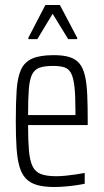

<svg xmlns="http://www.w3.org/2000/svg" viewBox="-20 -738 413 766"><path d="M196 8Q155 8 127.5 0Q100 -8 83 -26Q66 -44 57.5 -74Q49 -104 46 -148.5Q43 -193 43 -254Q43 -329 46.5 -379.5Q50 -430 64 -460.5Q78 -491 109 -504.5Q140 -518 194 -518Q233 -518 258 -510Q283 -502 297.5 -484Q312 -466 319 -435.5Q326 -405 328 -360.5Q330 -316 330 -256V-239H92Q92 -177 95.5 -137Q99 -97 110 -74.5Q121 -52 143.5 -43.5Q166 -35 204 -35Q222 -35 242 -37Q262 -39 282 -42Q302 -45 318 -48V-5Q305 -2 284.5 1Q264 4 241 6Q218 8 196 8ZM281 -259V-296Q281 -357 277 -392.5Q273 -428 263.5 -446Q254 -464 236.5 -469.5Q219 -475 192 -475Q158 -475 138 -468Q118 -461 108 -441Q98 -421 95 -382.5Q92 -344 92 -279H301ZM93 -582V-587L161 -718H219L288 -587V-582H252L190 -683L129 -582Z"/></svg>

Font: Saira ExtraCondensed Light
Style: Regular
Weight: 300
Width: 2
Designer: Hector Gatti with collaboration of the Omnibus-Type team
Foundry: Omnibus-Type
Version: Version 1.101